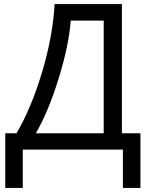

<svg xmlns="http://www.w3.org/2000/svg" viewBox="-20 -734 731 942"><path d="M488.8 -80.1V-632.8H327.1Q317.9 -511.2 267.8 -349.1Q217.8 -187 155.8 -80.1ZM668.9 188H583V0H91.8V188H5.9V-80.1H61Q133.3 -203.1 186 -378.4Q238.8 -553.7 248 -713.9H578.1V-80.1H668.9Z"/></svg>

Font: NotoSans
Style: Regular
Weight: 400
Designer: Monotype Design team
Foundry: Monotype Imaging Inc.
Version: Version 1.04; ttfautohint (v1.4.1)